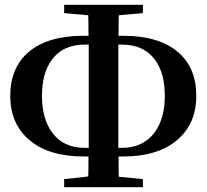

<svg xmlns="http://www.w3.org/2000/svg" viewBox="-20 -773 868 805"><path d="M352 -153V-586H336Q243 -586 197 -522Q156 -466 156 -370Q156 -276 198 -218Q245 -153 336 -153ZM476 -586V-153H490Q581 -153 629 -219Q671 -277 671 -370Q671 -467 630 -522Q584 -586 490 -586ZM477 -117Q477 -60 478 -32L579 -22V12H249V-22L350 -33Q351 -61 351 -117H330Q184 -117 103 -186Q23 -254 23 -371Q23 -489 100 -555Q180 -623 330 -623H351Q351 -680 350 -709L249 -718V-753H579V-718L478 -709Q477 -681 477 -623H497Q647 -623 727 -554Q803 -489 803 -371Q803 -255 724 -187Q643 -117 497 -117Z"/></svg>

Font: Source Han Serif JP
Style: Bold
Weight: 700
Designer: Ryoko NISHIZUKA  (kana & ideographs); Frank Grießhammer (Latin, Greek & Cyrillic); Wenlong ZHANG  (bopomofo); Sandoll Co
Foundry: Adobe Systems Incorporated
Version: Version 1.000;PS 1;hotconv 16.6.53;makeotf.lib2.5.65590